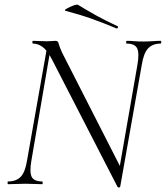

<svg xmlns="http://www.w3.org/2000/svg" viewBox="-20 -803 723 837"><path d="M492 11 207 -543Q186 -584 165.5 -598.5Q145 -613 124 -613Q121 -613 121 -619Q121 -625 124 -625Q138 -625 154.5 -624Q171 -623 184 -623Q196 -623 206.5 -624Q217 -625 222 -625Q233 -625 235.5 -613.5Q238 -602 251 -573L510 -65L504 11Q503 14 498.5 14.5Q494 15 492 11ZM15 0Q13 0 13 -6Q13 -12 15 -12Q51 -12 70.5 -32.5Q90 -53 98 -104L186 -602L202 -600L117 -104Q108 -53 118 -32.5Q128 -12 164 -12Q166 -12 166 -6Q166 0 164 0Q148 0 130.5 -1Q113 -2 90 -2Q70 -2 51 -1Q32 0 15 0ZM504 11 492 -20 579 -520Q588 -571 578 -592Q568 -613 532 -613Q530 -613 530 -619Q530 -625 532 -625Q548 -625 565.5 -623.5Q583 -622 606 -622Q626 -622 645 -623.5Q664 -625 681 -625Q683 -625 683 -619Q683 -613 681 -613Q645 -613 625.5 -592Q606 -571 598 -520ZM488 -679Q436 -701 383 -720Q330 -739 265 -756Q260 -758 266.5 -762.5Q273 -767 284.5 -772.5Q296 -778 306.5 -781Q317 -784 320 -782Q359 -758 400.5 -735Q442 -712 492 -689Q496 -688 494 -683Q492 -678 488 -679Z"/></svg>

Font: Cormorant Garamond Light Light
Style: Italic
Weight: 300
Italic angle: -10°
Version: Version 4.001